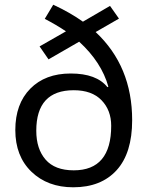

<svg xmlns="http://www.w3.org/2000/svg" viewBox="-20 -785 625 815"><path d="M206 -765Q279 -731 332 -693L447 -760L485 -706L386 -649Q541 -504 541 -275Q541 -135 475 -62.5Q409 10 291 10Q182 10 113.5 -56Q45 -122 45 -233Q45 -344 108.5 -408.5Q172 -473 280 -473Q390 -473 436 -415L440 -417Q411 -521 316 -608L186 -533L148 -588L260 -652Q220 -679 170 -705ZM293 -402Q134 -402 134 -230Q134 -153 173.5 -107.5Q213 -62 293 -62Q452 -62 452 -251Q452 -317 411 -359.5Q370 -402 293 -402Z"/></svg>

Font: Advent Sans Logo
Style: Regular
Weight: 400
Designer: Types & Symbols
Foundry: Types & Symbols
Version: Version 1.002